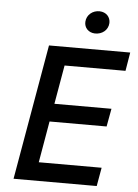

<svg xmlns="http://www.w3.org/2000/svg" viewBox="-60 -944 709 989"><g transform="rotate(5 295.0 -449.0)"><path d="M48 0H478L495 -96H170L207 -310H502L519 -403H224L259 -604H574L590 -700H170ZM400 -782C437 -781 468 -805 470 -842C471 -873 449 -897 415 -898C379 -899 348 -874 346 -838C344 -807 367 -783 400 -782Z"/></g></svg>

Font: Fixel Display Medium
Style: Italic
Weight: 500
Italic angle: -10°
Designer: AlfaBravo + MacPaw
Foundry: Kyrylo Tkachov, Marchela Mozhyna, Serhii Makarenko, Maria Weinstein, Zakhar Kryvoshyya
Version: Version 1.210;Glyphs 3.2 (3217)